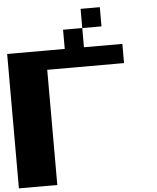

<svg xmlns="http://www.w3.org/2000/svg" viewBox="-64 -1054 906 1107"><g transform="rotate(-5 389.0 -500.0)"><path d="M444.4 -777.8H666.7V-666.7H222.2V0H0V-777.8H333.3V-888.9H444.4ZM555.6 -888.9H444.4V-1000H555.6Z"/></g></svg>

Font: Pixeloid Sans
Style: Bold
Weight: 700
Monospace: yes
Designer: GGBot
Version: 0.3